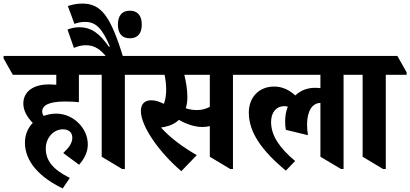

<svg xmlns="http://www.w3.org/2000/svg" viewBox="-84 -940 2303 1078"><path d="M268 118 308 59C211 11 173 -40 173 -106C173 -168 218 -214 269 -214C302 -214 322 -196 322 -167C322 -135 301 -109 271 -81L360 -15C390 -49 409 -87 409 -129C409 -175 389 -217 358 -248C326 -281 281 -302 231 -302C206 -302 182 -297 161 -289C156 -297 153 -305 153 -314C153 -350 194 -370 280 -370C308 -370 337 -369 359 -366V-520H497V-534L445 -626H-64V-612L-12 -520H232V-464C218 -465 205 -466 190 -466C103 -466 47 -426 47 -358C47 -320 68 -282 100 -250C72 -221 56 -183 56 -139C56 -34 137 55 268 118Z M602 9H617V-520H734V-534L682 -626H369V-613L421 -520H487V-60Z M519 -614H609C536 -855 482 -920 377 -920C349 -920 320 -914 297 -906L334 -806C353 -813 371 -817 394 -817C457 -817 491 -777 533 -679L527 -678C479 -747 432 -787 362 -787C337 -787 315 -782 295 -774L331 -671C354 -681 375 -686 398 -686C448 -686 482 -662 519 -614ZM645 -725C689 -725 712 -752 712 -802C712 -852 689 -880 645 -880C601 -880 578 -852 578 -802C578 -752 601 -725 645 -725Z M934 21 1021 -69C951 -109 875 -162 820 -224C827 -225 834 -226 843 -228C875 -235 901 -248 921 -267C960 -244 1009 -227 1051 -227C1067 -227 1082 -229 1094 -232V-60L1209 9H1224V-520H1341V-534L1289 -626H606V-612L658 -520H840C846 -492 849 -463 849 -437C849 -407 845 -379 836 -357C810 -370 787 -377 766 -377C727 -377 707 -355 707 -317C707 -228 815 -80 934 21ZM968 -394C968 -435 961 -478 951 -520H1094V-340C1073 -329 1049 -322 1021 -322C999 -322 978 -326 959 -332C965 -351 968 -372 968 -394Z M1521 18 1573 -36C1485 -110 1438 -179 1438 -255C1438 -310 1468 -344 1512 -344C1519 -344 1526 -343 1532 -341C1522 -317 1517 -289 1517 -259C1517 -241 1518 -226 1521 -211L1645 -181C1642 -200 1640 -220 1640 -241C1640 -315 1669 -362 1715 -362V-60L1831 9H1845V-520H1962V-534L1910 -626H1213V-612L1265 -520H1715V-445C1706 -446 1696 -447 1685 -447C1641 -447 1603 -432 1574 -404C1538 -437 1499 -454 1455 -454C1372 -454 1313 -396 1313 -307C1313 -197 1386 -94 1521 18Z M2067 9H2082V-520H2199V-534L2147 -626H1834V-613L1886 -520H1952V-60Z"/></svg>

Font: Noto Serif Devanagari Condensed ExtraBold
Style: Regular
Weight: 800
Width: 3
Designer: Universal Thirst, Indian Type Foundry and the Monotype Design Team
Foundry: Monotype Imaging Inc.
Version: Version 2.004